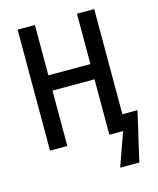

<svg xmlns="http://www.w3.org/2000/svg" viewBox="-132 -805 900 1094"><g transform="rotate(-15 318.5 -258.5)"><path d="M530 -94H619L552 197H439L509 0H428V-327H180V0H78V-714H180V-417H428V-714H530Z"/></g></svg>

Font: Noto Sans Condensed Medium
Style: Regular
Weight: 500
Width: 3
Designer: Monotype Design Team
Foundry: Monotype Imaging Inc.
Version: Version 2.013; ttfautohint (v1.8.4.7-5d5b)